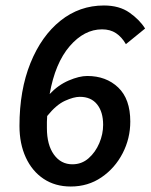

<svg xmlns="http://www.w3.org/2000/svg" viewBox="-20 -668 549 700"><path d="M151 -201Q151 -140 176.5 -104.5Q202 -69 244 -69Q278 -69 303 -91Q328 -113 342 -146Q356 -179 356 -213Q356 -260 334 -287.5Q312 -315 271 -315Q249 -315 217 -300.5Q185 -286 152 -245Q151 -235 151 -223.5Q151 -212 151 -201ZM238 12Q181 12 139 -16Q97 -44 74 -94Q51 -144 51 -209Q51 -339 91 -438Q131 -537 200.5 -592.5Q270 -648 359 -648Q415 -648 452 -622Q489 -596 509 -564L439 -507Q424 -533 403 -547Q382 -561 352 -561Q287 -561 234 -499.5Q181 -438 161 -325Q192 -358 230.5 -374.5Q269 -391 298 -391Q367 -391 411 -349Q455 -307 455 -225Q455 -163 427 -109Q399 -55 350 -21.5Q301 12 238 12Z"/></svg>

Font: Source Sans Pro SemiBold
Style: Italic
Weight: 600
Italic angle: -11°
Designer: Paul D. Hunt
Foundry: Adobe Systems Incorporated
Version: Version 1.095;hotconv 1.0.109;makeotfexe 2.5.65596